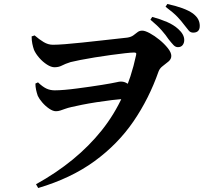

<svg xmlns="http://www.w3.org/2000/svg" viewBox="-20 -867 1040 965"><path d="M874 -630Q862 -630 852 -640.5Q842 -651 827 -670Q814 -690 792.5 -714.5Q771 -739 736 -768L745 -782Q786 -771 819.5 -756.5Q853 -742 876 -721Q906 -694 906 -666Q906 -651 898 -640.5Q890 -630 874 -630ZM161 59Q365 -54 491 -211.5Q617 -369 664 -590Q666 -598 663.5 -600.5Q661 -603 654 -603Q640 -603 608.5 -599.5Q577 -596 537 -590.5Q497 -585 456.5 -578.5Q416 -572 383.5 -565.5Q351 -559 335 -555Q307 -546 291 -537.5Q275 -529 254 -529Q237 -529 216 -542.5Q195 -556 177.5 -576Q160 -596 151 -616Q146 -630 142.5 -647Q139 -664 139 -684L154 -689Q177 -669 199.5 -655.5Q222 -642 246 -642Q268 -642 307 -645Q346 -648 392.5 -653Q439 -658 484.5 -663Q530 -668 566 -672Q602 -676 620 -678Q639 -681 650.5 -689.5Q662 -698 671.5 -705.5Q681 -713 695 -713Q709 -713 733 -700Q757 -687 781.5 -667Q806 -647 823.5 -625Q841 -603 841 -586Q841 -570 827 -558Q813 -546 798 -535Q783 -524 777 -508Q729 -371 650.5 -256.5Q572 -142 454.5 -56.5Q337 29 172 78ZM261 -308Q246 -308 227 -321Q208 -334 192.5 -352Q177 -370 170 -385Q165 -399 161.5 -415Q158 -431 158 -447L171 -453Q194 -431 213 -422Q232 -413 255 -413Q276 -413 305.5 -415.5Q335 -418 368.5 -422.5Q402 -427 434 -431.5Q466 -436 493 -440.5Q520 -445 537 -448Q556 -451 567.5 -454Q579 -457 587 -457Q604 -457 616 -449.5Q628 -442 638 -437L619 -370Q583 -369 542.5 -364Q502 -359 463.5 -353Q425 -347 392.5 -340.5Q360 -334 339 -329Q321 -325 307.5 -320Q294 -315 283 -311.5Q272 -308 261 -308ZM951 -703Q937 -703 928.5 -713.5Q920 -724 905 -743Q892 -761 871.5 -782.5Q851 -804 812 -833L821 -847Q863 -838 896 -826Q929 -814 950 -799Q969 -784 976.5 -769Q984 -754 984 -737Q984 -703 951 -703Z"/></svg>

Font: Noto Serif JP ExtraLight
Style: Bold
Weight: 700
Version: Version 2.003-H1;hotconv 1.1.1;makeotfexe 2.6.0